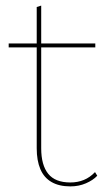

<svg xmlns="http://www.w3.org/2000/svg" viewBox="-20 -655 369 685"><path d="M127 -635V-126Q127 -66 152 -35Q177 -4 231 -4Q257 -4 279 -13Q301 -22 319 -41L327 -28Q312 -12 286.5 -1Q261 10 231 10Q191 10 164 -5.5Q137 -21 124 -51.5Q111 -82 111 -126V-630ZM320 -500V-486H11V-500Z"/></svg>

Font: Work Sans Thin
Style: Regular
Weight: 250
Designer: Wei Huang
Foundry: Wei Huang
Version: Version 2.012